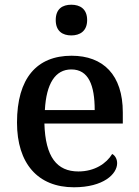

<svg xmlns="http://www.w3.org/2000/svg" viewBox="-20 -783 587 813"><path d="M282 -633C318 -633 349 -651 349 -698C349 -746 318 -763 282 -763C245 -763 216 -746 216 -698C216 -651 245 -633 282 -633ZM293 10C418 10 476 -46 476 -92C476 -110 467 -125 455 -131C431 -91 381 -57 312 -57C221 -57 172 -118 168 -260H500V-307C500 -466 417 -547 283 -547C136 -547 52 -452 52 -264C52 -91 140 10 293 10ZM381 -317H170C176 -429 214 -489 282 -489C355 -489 381 -422 381 -317Z"/></svg>

Font: Noto Naskh Arabic UI Medium
Style: Regular
Weight: 500
Designer: Monotype Design Team, David Williams, Mohamad Dakak and Nizar Qandah
Foundry: Monotype Imaging Inc.
Version: Version 2.014